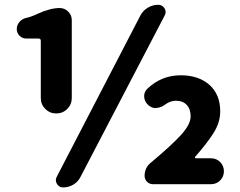

<svg xmlns="http://www.w3.org/2000/svg" viewBox="-20 -778 1013 811"><path d="M152.3 -364.3V-605.5Q152.3 -615.2 142.6 -615.2H90.8Q74.2 -615.2 62.5 -627Q50.8 -638.7 50.8 -655.3Q50.8 -671.9 62 -685.1Q73.2 -698.2 89.8 -702.1Q115.2 -708 136.7 -718.8Q191.4 -744.1 232.4 -744.1Q252.9 -744.1 268.1 -729Q283.2 -713.9 283.2 -693.4V-364.3Q283.2 -336.9 264.2 -317.9Q245.1 -298.8 217.8 -298.8Q190.4 -298.8 171.4 -317.9Q152.3 -336.9 152.3 -364.3ZM246.1 13.7Q229.5 13.7 220.7 -1Q215.8 -8.8 215.8 -16.6Q215.8 -23.4 219.7 -31.2L573.2 -712.9Q584 -733.4 604.5 -745.6Q625 -757.8 648.4 -757.8Q665 -757.8 674.8 -743.2Q679.7 -735.4 679.7 -727.5Q679.7 -719.7 675.8 -712.9L320.3 -31.2Q309.6 -9.8 289.6 2Q269.5 13.7 246.1 13.7ZM626 0Q611.3 0 601.1 -10.3Q590.8 -20.5 590.8 -35.2Q590.8 -70.3 618.2 -91.8Q701.2 -161.1 743.2 -206.5Q785.2 -252 785.2 -286.1Q785.2 -317.4 768.6 -335Q752 -352.5 722.7 -352.5Q699.2 -352.5 676.8 -335.9Q660.2 -323.2 641.6 -322.3Q639.6 -321.3 637.7 -321.3Q621.1 -321.3 606.4 -334Q588.9 -349.6 588.9 -372.1Q588.9 -390.6 603.5 -404.3Q663.1 -460 743.2 -460Q819.3 -460 864.7 -419.4Q910.2 -378.9 910.2 -307.6Q910.2 -261.7 883.3 -218.3Q856.4 -174.8 804.7 -116.2Q802.7 -114.3 803.7 -111.8Q804.7 -109.4 807.6 -109.4H871.1Q894.5 -109.4 910.2 -93.3Q925.8 -77.1 925.8 -54.7Q925.8 -32.2 910.2 -16.1Q894.5 0 871.1 0Z"/></svg>

Font: Gen Jyuu GothicX Heavy
Style: Bold
Weight: 900
Designer: [Source Han Sans]
Ryoko NISHIZUKA  (kana & ideographs); Paul D. Hunt (Latin, Greek & Cyrillic); Wenlong ZHANG  (bopomofo
Version: Version 1.002.20150607